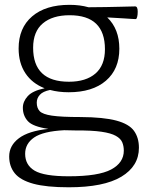

<svg xmlns="http://www.w3.org/2000/svg" viewBox="-20 -542 614 794"><path d="M264 -160.5Q222 -160.5 187 -170Q157.5 -164 144.8 -150Q132 -136 132 -117.5Q132 -95.5 144 -82.5Q156 -69.5 194.5 -63.8Q233 -58 312.5 -58Q409 -57.5 461.5 -43.2Q514 -29 534.2 -0.8Q554.5 27.5 554.5 69Q554.5 145 481.8 188.8Q409 232.5 264.5 232.5Q171.5 232.5 117.8 217.8Q64 203 41 174.5Q18 146 18 105Q18 60 58 29.8Q98 -0.5 180 -9Q115.5 -18.5 95 -41.2Q74.5 -64 74.5 -96.5Q74.5 -122 94.5 -144.2Q114.5 -166.5 164.5 -177Q113 -197 85 -239.2Q57 -281.5 57 -341.5Q57 -426.5 112.8 -474.2Q168.5 -522 267.5 -522Q310.5 -522 346 -512Q424 -512.5 475 -514Q526 -515.5 539 -515.5Q549.5 -515.5 549.5 -493.5Q549.5 -480.5 547.2 -471.8Q545 -463 541 -463Q535 -463 525 -463.8Q515 -464.5 491.8 -466Q468.5 -467.5 423.5 -470Q473.5 -422 473.5 -340.5Q473.5 -256 418 -208.2Q362.5 -160.5 264 -160.5ZM265 -204Q335.5 -204 374.8 -238Q414 -272 414 -338.5Q414 -479 268 -479Q197 -479 157 -445.2Q117 -411.5 117 -344.5Q117 -204 265 -204ZM84 94Q84 140.5 123.2 163.8Q162.5 187 264.5 187Q387 187 439.5 159Q492 131 492 81Q492 62 485.5 46.5Q479 31 459 19.8Q439 8.5 399.5 2.8Q360 -3 294 -2.5Q268 -2.5 245.5 -3.5Q158.5 1 121.2 26.5Q84 52 84 94Z"/></svg>

Font: Newsreader 6pt Light
Style: Regular
Weight: 300
Designer: Hugues Gentile
Foundry: Production Type
Version: Version 1.003; ttfautohint (v1.8.3)